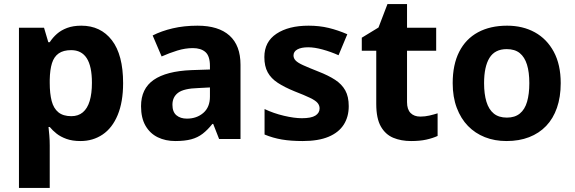

<svg xmlns="http://www.w3.org/2000/svg" viewBox="-20 -682 2819 942"><path d="M379 -556Q474 -556 529 -484.5Q584 -413 584 -274Q584 -182 557.5 -118Q531 -54 483.5 -22Q436 10 375 10Q335 10 306 -0.5Q277 -11 257.5 -26.5Q238 -42 224 -59H218Q220 -41 222 -17.5Q224 6 224 31V240H73V-546H196L217 -475H224Q239 -498 259.5 -516Q280 -534 309.5 -545Q339 -556 379 -556ZM329 -436Q291 -436 268 -420Q245 -404 235 -372Q225 -340 224 -291V-275Q224 -223 233.5 -186.5Q243 -150 266.5 -131Q290 -112 330 -112Q364 -112 386.5 -131Q409 -150 420 -186.5Q431 -223 431 -276Q431 -357 405.5 -396.5Q380 -436 329 -436Z M949 -556Q1052 -556 1106 -507.5Q1160 -459 1160 -364V0H1055L1026 -74H1022Q999 -45 974.5 -26Q950 -7 918 1.5Q886 10 840 10Q792 10 754 -8.5Q716 -27 694 -65Q672 -103 672 -161Q672 -247 734 -290Q796 -333 919 -338L1010 -341V-358Q1010 -407 988 -426.5Q966 -446 926 -446Q889 -446 850 -434Q811 -422 773 -405L729 -508Q772 -530 827.5 -543Q883 -556 949 -556ZM953 -250Q882 -248 854 -227Q826 -206 826 -168Q826 -133 845.5 -116.5Q865 -100 897 -100Q945 -100 977.5 -128Q1010 -156 1010 -208V-253Z M1691 -161Q1691 -109 1666.5 -70.5Q1642 -32 1592 -11Q1542 10 1465 10Q1407 10 1363 2.5Q1319 -5 1278 -22V-147Q1322 -126 1373 -114Q1424 -102 1461 -102Q1507 -102 1527.5 -115Q1548 -128 1548 -150Q1548 -165 1538 -177Q1528 -189 1501 -202Q1474 -215 1425 -234Q1376 -254 1343 -275.5Q1310 -297 1293.5 -327Q1277 -357 1277 -402Q1277 -477 1336.5 -516.5Q1396 -556 1494 -556Q1547 -556 1592.5 -545Q1638 -534 1684 -514L1641 -411Q1603 -428 1563 -439Q1523 -450 1492 -450Q1458 -450 1439 -439.5Q1420 -429 1420 -410Q1420 -396 1430.5 -385Q1441 -374 1467.5 -362Q1494 -350 1542 -331Q1591 -312 1624 -290.5Q1657 -269 1674 -238.5Q1691 -208 1691 -161Z M2042 -110Q2065 -110 2086.5 -115Q2108 -120 2127 -126V-15Q2103 -4 2071.5 3Q2040 10 1997 10Q1948 10 1909.5 -6Q1871 -22 1848.5 -61.5Q1826 -101 1826 -172V-433H1755V-497L1837 -547L1881 -662H1977V-546H2120V-433H1977V-181Q1977 -145 1994.5 -127.5Q2012 -110 2042 -110Z M2731 -274Q2731 -206 2712.5 -153Q2694 -100 2659.5 -64Q2625 -28 2576 -9Q2527 10 2465 10Q2407 10 2359 -9Q2311 -28 2276 -64Q2241 -100 2221 -153Q2201 -206 2201 -274Q2201 -365 2233 -428Q2265 -491 2325 -523.5Q2385 -556 2468 -556Q2545 -556 2604 -523.5Q2663 -491 2697 -428Q2731 -365 2731 -274ZM2355 -274Q2355 -221 2366.5 -183Q2378 -145 2402.5 -125Q2427 -105 2467 -105Q2506 -105 2530.5 -125Q2555 -145 2566 -183Q2577 -221 2577 -274Q2577 -328 2565.5 -365Q2554 -402 2530 -421.5Q2506 -441 2466 -441Q2408 -441 2381.5 -398Q2355 -355 2355 -274Z"/></svg>

Font: Noto Sans Lao Looped
Style: Bold
Weight: 700
Designer: Mark Frömberg, Ben Mitchell
Foundry: The Fontpad Ltd
Version: Version 1.001